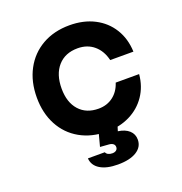

<svg xmlns="http://www.w3.org/2000/svg" viewBox="-148 -760 1047 1107"><g transform="rotate(-20 375.0 -207.0)"><path d="M79.6 -303.6Q79.6 -401.2 119.4 -475.5Q159.2 -549.8 231.2 -590.8Q303.1 -631.8 398.3 -631.8Q484.3 -631.8 549.9 -598.1Q615.5 -564.4 653.1 -503.5Q690.7 -442.7 693.7 -362.7H551.3Q537.3 -422.5 496.9 -456.7Q456.5 -491 397 -491Q320.1 -491 275.9 -440.9Q231.7 -390.7 231.7 -303.6Q231.7 -219.1 275.1 -170.6Q318.4 -122.2 393.6 -122.2Q445.2 -122.2 482.9 -150.7Q520.6 -179.3 536.6 -229.8H680.3Q673.9 -156.1 635.5 -99.7Q597.1 -43.3 534.3 -12.3Q471.5 18.6 393.8 18.6Q299.9 18.6 228.7 -21.7Q157.5 -62 118.6 -135Q79.6 -208 79.6 -303.6ZM470.2 -20 452.2 38Q495.6 44 519.8 66Q544.1 88 544.1 122Q544.1 167.2 502.9 192.9Q461.7 218.6 388.2 218.6Q319.1 218.6 279.4 194.1Q239.6 169.7 236.6 126H340.3Q344 135.6 354.2 141.2Q364.5 146.7 379.9 146.7Q394.7 146.7 403.7 139.6Q412.7 132.4 412.7 120Q412.7 107.7 403.8 100.5Q394.9 93.3 378.9 91.9L324.7 87.9L353.3 -20Z"/></g></svg>

Font: Martian Mono VF sWd Rg
Style: Regular
Weight: 400
Width: 6
Monospace: yes
Designer: Roman Shamin
Foundry: Evil Martians
Version: Version 1.100